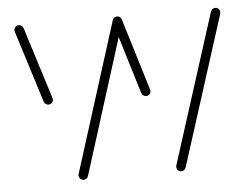

<svg xmlns="http://www.w3.org/2000/svg" viewBox="-43 -571 805 623"><g transform="rotate(-5 359.5 -259.5)"><path d="M508.1 -15.6Q508.1 -17.4 508.9 -20.4L664.1 -507Q665.6 -511.9 669.6 -515.2Q673.7 -518.5 678.9 -518.5Q685.9 -518.5 690.2 -513.9Q694.4 -509.3 694.4 -503Q694.4 -501.1 693.7 -498.1L538.5 -11.5Q537 -6.7 533 -3.3Q528.9 0 523.7 0Q516.7 0 512.4 -4.6Q508.1 -9.3 508.1 -15.6ZM98.1 -264.1 24.4 -498.5Q23.7 -501.5 23.7 -502.6Q23.7 -508.9 28.1 -513.5Q32.6 -518.1 39.3 -518.1Q44.4 -518.1 48.5 -515Q52.6 -511.9 54.1 -507L127.8 -272.6Q128.5 -269.6 128.5 -268.5Q128.5 -262.2 124.1 -257.6Q119.6 -253 113 -253Q107.8 -253 103.7 -256.1Q99.6 -259.3 98.1 -264.1ZM190 -15.9Q190 -17.4 190.7 -20.4L344.4 -507.4Q345.6 -512.2 349.8 -515.4Q354.1 -518.5 359.3 -518.5Q365.9 -518.5 370.2 -513.9Q374.4 -509.3 374.4 -503Q374.4 -501.5 373.7 -498.5L220.4 -11.5Q218.9 -6.7 214.8 -3.3Q210.7 0 205.6 0Q198.9 0 194.4 -4.8Q190 -9.6 190 -15.9ZM415.9 -264.1 344.4 -498.9Q343.7 -501.9 343.7 -503Q343.7 -508.9 348.1 -513.5Q352.6 -518.1 359.3 -518.1Q364.4 -518.1 368.5 -515.2Q372.6 -512.2 374.1 -507L445.6 -272.6Q446.3 -269.6 446.3 -268.5Q446.3 -262.2 442 -257.8Q437.8 -253.3 431.1 -253.3Q425.6 -253.3 421.5 -256.3Q417.4 -259.3 415.9 -264.1Z"/></g></svg>

Font: 26F Galaxy Sans Ultra Light
Style: Regular
Weight: 200
Designer: C₂₉H₂₅N₃O₅
Version: Version 1.100